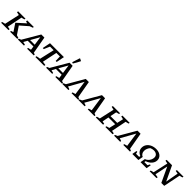

<svg xmlns="http://www.w3.org/2000/svg" viewBox="596 -2915 5028 5028"><g transform="rotate(45 3110.5 -401.0)"><path d="M-4 0 2 -33Q25 -40 47 -45.5Q69 -51 90 -55L182 -471L94 -490L101 -527H373L366 -494Q341 -486 321.5 -481Q302 -476 279 -472L195 -53L275 -37L268 0ZM328 0 334 -32Q368 -45 398 -54L259 -263L490 -471L431 -489L438 -527H681L675 -495Q631 -475 589 -464L375 -277L521 -61L600 -37L593 0Z M1158 -49Q1172 -46 1185 -42Q1198 -38 1209 -33L1206 0H957L964 -34L1050 -54L1035 -159H822L763 -53Q784 -49 804.5 -44Q825 -39 846 -33L842 0H616L622 -34L683 -58L958 -527H1073ZM854 -216H1026L991 -458Z M1796 -527 1752 -303H1714L1710 -464H1578L1493 -53L1600 -37L1592 0H1267L1271 -34Q1300 -42 1327.5 -47Q1355 -52 1385 -55L1478 -464H1344L1275 -303H1236L1281 -527Z M2204 -49Q2218 -46 2231 -42Q2244 -38 2255 -33L2252 0H2003L2010 -34L2096 -54L2081 -159H1868L1809 -53Q1830 -49 1850.5 -44Q1871 -39 1892 -33L1888 0H1662L1668 -34L1729 -58L2004 -527H2119ZM1900 -216H2072L2037 -458ZM2079 -571 2044 -586 2110 -794 2120 -802 2188 -769Q2165 -721 2138 -671.5Q2111 -622 2079 -571Z M2719 -527 2803 -53Q2830 -45 2856 -32L2853 0H2604L2610 -33L2694 -57L2637 -452L2416 -57Q2457 -48 2493 -32L2489 0H2263L2269 -33L2334 -61L2604 -527Z M3320 -527 3404 -53Q3431 -45 3457 -32L3454 0H3205L3211 -33L3295 -57L3238 -452L3017 -57Q3058 -48 3094 -32L3090 0H2864L2870 -33L2935 -61L3205 -527Z M3503 0 3509 -33Q3532 -40 3554 -45.5Q3576 -51 3597 -55L3689 -471L3601 -490L3608 -527H3876L3870 -494Q3842 -487 3824.5 -481.5Q3807 -476 3786 -472L3751 -296H4001L4040 -471L3956 -490L3963 -527H4231L4225 -494Q4199 -486 4179 -481Q4159 -476 4137 -472L4053 -53L4133 -37L4125 0H3858L3864 -32Q3885 -40 3906 -45.5Q3927 -51 3948 -55L3988 -234H3738L3702 -53L3778 -37L3771 0Z M4635 -527 4719 -53Q4746 -45 4772 -32L4769 0H4520L4526 -33L4610 -57L4553 -452L4332 -57Q4373 -48 4409 -32L4405 0H4179L4185 -33L4250 -61L4520 -527Z M4856 0 4879 -132H4909L4921 -72H5036L5043 -110Q4985 -130 4948 -178Q4911 -226 4911 -289Q4911 -361 4950 -416.5Q4989 -472 5057 -503.5Q5125 -535 5213 -535Q5280 -535 5331 -511.5Q5382 -488 5410.5 -446Q5439 -404 5439 -349Q5439 -296 5413.5 -249.5Q5388 -203 5342.5 -167.5Q5297 -132 5236 -112L5228 -72H5344L5376 -132H5406L5383 0H5160L5183 -136Q5227 -152 5260.5 -184Q5294 -216 5313 -258Q5332 -300 5332 -345Q5332 -401 5293 -433.5Q5254 -466 5190 -466Q5143 -466 5083 -442Q5052 -409 5033.5 -364.5Q5015 -320 5015 -274Q5015 -225 5040 -187.5Q5065 -150 5104 -137L5081 0Z M5980 -527H6225L6219 -494Q6199 -487 6180.5 -482Q6162 -477 6133 -472L6037 0H5930L5735 -415L5662 -53L5758 -37L5751 0H5497L5504 -33Q5526 -40 5547 -45.5Q5568 -51 5589 -55L5681 -471L5594 -490L5601 -527H5800L5995 -114L6059 -474L5973 -490Z"/></g></svg>

Font: Piazzolla SC Medium
Style: Italic
Weight: 500
Italic angle: -11.3°
Designer: Juan Pablo del Peral
Foundry: Huerta Tipografica
Version: Version 1.330